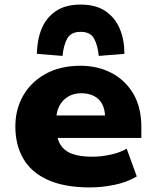

<svg xmlns="http://www.w3.org/2000/svg" viewBox="-20 -807 681 838"><path d="M372 11Q262 11 189.5 -21.5Q117 -54 82 -114Q47 -174 47 -255Q47 -329 80.5 -388.5Q114 -448 178 -484Q242 -520 332 -520Q406 -520 466 -489Q526 -458 561.5 -398.5Q597 -339 597 -251V-205H201V-303H447L439 -289Q439 -346 411 -373Q383 -400 334 -400Q302 -400 277.5 -385.5Q253 -371 239 -344.5Q225 -318 225 -279V-257Q225 -209 241.5 -179.5Q258 -150 292.5 -136.5Q327 -123 383 -123Q421 -123 462.5 -132Q504 -141 533 -158L577 -37Q533 -11 478.5 0Q424 11 372 11ZM253 -563 141 -572Q142 -633 161.5 -681Q181 -729 223 -758Q265 -787 332 -787Q399 -787 441 -758Q483 -729 503 -681Q523 -633 523 -572L411 -563Q407 -608 391 -638Q375 -668 332 -668Q289 -668 273 -638Q257 -608 253 -563Z"/></svg>

Font: Nunito Sans 6pt Black
Style: Regular
Weight: 900
Version: Version 3.101;gftools[0.9.27]